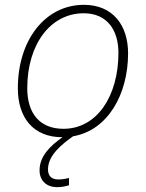

<svg xmlns="http://www.w3.org/2000/svg" viewBox="-20 -559 605 796"><path d="M239 10C189 45 144 88 144 147C144 192 175 217 217 217C236 217 253 213 266 209V179C254 182 240 185 222 185C194 185 179 171 179 143C179 84 238 38 283 6C428 -19 511 -169 511 -338C511 -455 447 -539 328 -539C168 -539 54 -394 54 -193C54 -73 116 10 239 10ZM243 -25C144 -25 93 -90 93 -193C93 -379 192 -504 327 -504C425 -504 471 -433 471 -340C471 -162 383 -25 243 -25Z"/></svg>

Font: Noto Sans ExtraLight
Style: Italic
Weight: 200
Italic angle: -12°
Designer: Monotype Design Team
Foundry: Monotype Imaging Inc.
Version: Version 2.013